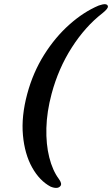

<svg xmlns="http://www.w3.org/2000/svg" viewBox="-20 -774 537 919"><path d="M110.5 -325Q138 -427 191.2 -511.8Q244.5 -596.5 312.8 -657Q381 -717.5 452.5 -747.5Q493.5 -762 496.5 -743.5Q498 -733 470 -710.5Q388 -647 323.8 -546.8Q259.5 -446.5 227 -325Q204 -239 202 -161.2Q200 -83.5 215.8 -20.8Q231.5 42 262 83Q278 105 269.5 116Q256.5 133 222.5 119.5Q169.5 91.5 133.8 27.5Q98 -36.5 89.8 -127Q81.5 -217.5 110.5 -325Z"/></svg>

Font: Fraunces 9pt SemiBold
Style: Italic
Weight: 600
Italic angle: -16°
Version: Version 1.000;[b76b70a41]